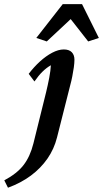

<svg xmlns="http://www.w3.org/2000/svg" viewBox="-121 -669 490 914"><path d="M98.6 -230.5Q106.4 -262.7 113.3 -298.3Q120.1 -334 121.1 -358.4Q100.6 -346.7 81.5 -328.1Q62.5 -309.6 43 -281.2L15.6 -317.4Q40 -349.6 68.8 -376Q97.7 -402.3 127.4 -418Q157.2 -433.6 182.6 -433.6Q208 -433.6 220.7 -420.4Q233.4 -407.2 233.4 -384.8Q233.4 -370.1 230.5 -348.6Q227.5 -327.1 223.1 -305.2Q218.8 -283.2 213.9 -265.6L150.4 -14.6Q136.7 40 105 85.9Q73.2 131.8 25.9 167Q-21.5 202.1 -83 224.6L-100.6 189.5Q-40 157.2 -8.8 116.7Q22.5 76.2 38.1 13.7ZM349.6 -488.3 298.8 -471.7 189.5 -611.3H251L101.6 -471.7L51.8 -488.3L177.7 -649.4H269.5Z"/></svg>

Font: Crimson Pro SemiBold
Style: Italic
Weight: 600
Italic angle: -12°
Designer: Jacques Le Bailly
Foundry: Baron von Fonthausen
Version: Version 1.003